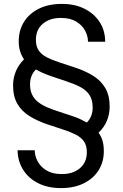

<svg xmlns="http://www.w3.org/2000/svg" viewBox="-20 -732 631 984"><path d="M292 232Q226 232 176 207Q126 182 98.5 138Q71 94 70 38H158Q158 67 173 95Q188 123 218.5 141.5Q249 160 295 160Q352 161 388.5 131Q425 101 425 48Q425 14 410.5 -7Q396 -28 368.5 -42Q341 -56 304 -68Q267 -80 222 -95Q172 -112 132 -136.5Q92 -161 69.5 -199Q47 -237 47 -295Q47 -332 61 -366Q75 -400 103 -428Q90 -447 83 -469.5Q76 -492 76 -520Q76 -577 103 -620Q130 -663 179.5 -687.5Q229 -712 297 -712Q364 -712 413.5 -687Q463 -662 491 -618.5Q519 -575 519 -518H431Q431 -547 416 -575Q401 -603 370.5 -621.5Q340 -640 294 -640Q237 -641 200.5 -611Q164 -581 164 -528Q164 -494 178.5 -473Q193 -452 220.5 -438Q248 -424 285 -412Q322 -400 367 -385Q418 -368 457.5 -343.5Q497 -319 519.5 -281Q542 -243 542 -185Q542 -148 528 -113.5Q514 -79 485 -52Q499 -33 505.5 -10.5Q512 12 512 40Q513 96 486 139.5Q459 183 409.5 207.5Q360 232 292 232ZM425 -104Q440 -119 447.5 -138.5Q455 -158 455 -180Q455 -221 438 -246Q421 -271 391 -286.5Q361 -302 322.5 -314.5Q284 -327 241 -342Q218 -350 199 -358.5Q180 -367 164 -376Q149 -361 141.5 -342Q134 -323 134 -300Q134 -268 145 -246Q156 -224 176 -208.5Q196 -193 223 -181.5Q250 -170 282 -160Q314 -150 348 -138Q371 -131 390 -122Q409 -113 425 -104Z"/></svg>

Font: DM Sans 10pt
Style: Regular
Weight: 400
Version: Version 4.004;gftools[0.9.30]